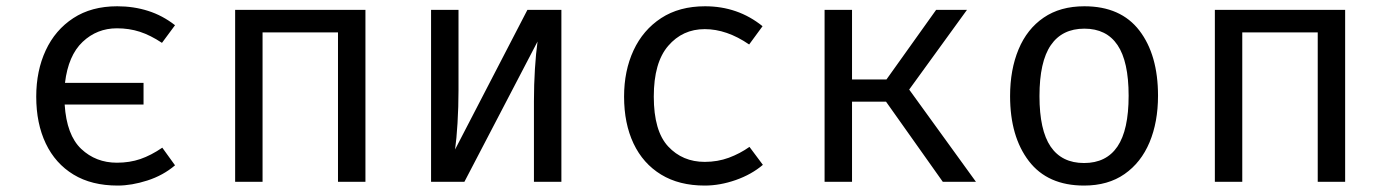

<svg xmlns="http://www.w3.org/2000/svg" viewBox="-20 -571 4348 603"><path d="M348.2 -551.3Q399.5 -551.3 444.9 -536.9Q490.3 -522.6 529.7 -491.8L488.7 -436.4Q452.3 -460.5 419 -471.3Q385.6 -482.1 347.2 -482.1Q284.6 -482.1 239.5 -439.5Q194.4 -396.9 184.1 -310.8H430.8V-242.6H183.1Q189.2 -146.7 235.1 -103.3Q281 -60 347.2 -60Q387.2 -60 420.8 -71.5Q454.4 -83.1 489.7 -107.2L529.7 -51.8Q492.3 -20 442.8 -4.1Q393.3 11.8 349.7 11.8Q267.7 11.8 210.8 -22.8Q153.8 -57.4 123.8 -120.3Q93.8 -183.1 93.8 -267.7Q93.8 -348.7 123.6 -412.8Q153.3 -476.9 210.3 -514.1Q267.2 -551.3 348.2 -551.3Z M1041.5 0V-469.2H804.6V0H718.5V-540H1127.7V0Z M1743.1 -540V0H1656.9V-252.8Q1656.9 -305.6 1660 -354.6Q1663.1 -403.6 1668.2 -440.5L1438.5 0H1333.8V-540H1420V-287.7Q1420 -235.4 1416.9 -184.4Q1413.8 -133.3 1409.2 -101.5L1636.4 -540Z M2193.3 -62.6Q2233.8 -62.6 2269 -75.6Q2304.1 -88.7 2333.8 -109.7L2375.9 -53.3Q2340.5 -23.1 2290.8 -5.6Q2241 11.8 2193.3 11.8Q2112.8 11.8 2056.2 -22.8Q1999.5 -57.4 1969.7 -120.3Q1940 -183.1 1940 -267.7Q1940 -348.7 1969.7 -412.8Q1999.5 -476.9 2056.4 -514.1Q2113.3 -551.3 2194.4 -551.3Q2297.4 -551.3 2374.9 -488.7L2332.8 -431.3Q2262.6 -479.5 2193.3 -479.5Q2123.6 -479.5 2078.5 -426.9Q2033.3 -374.4 2033.3 -267.7Q2033.3 -159.5 2078.5 -111Q2123.6 -62.6 2193.3 -62.6Z M2569.7 0V-540H2655.9V-321.5H2764.1L2920 -540H3016.9L2835.4 -289.7L3045.1 0H2941L2762.6 -251.8H2655.9V0Z M3385.6 -551.3Q3500 -551.3 3558.5 -474.9Q3616.9 -398.5 3616.9 -270.3Q3616.9 -187.7 3590.3 -124.1Q3563.6 -60.5 3511.8 -24.4Q3460 11.8 3384.6 11.8Q3270.3 11.8 3211.3 -65.1Q3152.3 -142.1 3152.3 -269.2Q3152.3 -352.3 3179 -416.2Q3205.6 -480 3257.7 -515.6Q3309.7 -551.3 3385.6 -551.3ZM3385.6 -481Q3315.9 -481 3280.3 -429.2Q3244.6 -377.4 3244.6 -269.2Q3244.6 -162.1 3279.7 -110.5Q3314.9 -59 3384.6 -59Q3454.4 -59 3489.5 -110.8Q3524.6 -162.6 3524.6 -270.3Q3524.6 -377.9 3489.7 -429.5Q3454.9 -481 3385.6 -481Z M4118.5 0V-469.2H3881.5V0H3795.4V-540H4204.6V0Z"/></svg>

Font: FiraCode Nerd Font
Style: Regular
Weight: 400
Designer: Carrois Corporate, Edenspiekermann AG, Nikita Prokopov
Foundry: Carrois Corporate, Edenspiekermann AG, Nikita Prokopov
Version: Version 6.002;Nerd Fonts 2.1.0